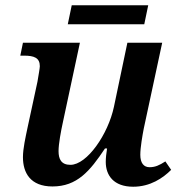

<svg xmlns="http://www.w3.org/2000/svg" viewBox="-20 -698 685 728"><path d="M237 -606H527L542 -678H252ZM485 10C550 10 598 -23 629 -54L607 -86C584 -71 568 -64 547 -64C525 -64 512 -80 512 -111C512 -139 520 -184 525 -210L595 -536H463L412 -293C390 -189 310 -73 247 -73C212 -73 202 -95 202 -125C202 -152 211 -201 219 -237L283 -536H67L57 -487H71C109 -487 131 -479 131 -447C131 -440 126 -412 122 -388L84 -212C77 -178 67 -135 67 -102C67 -43 95 9 179 9C272 9 321 -49 378 -135H386C383 -118 381 -98 381 -84C381 -33 411 10 485 10Z"/></svg>

Font: Noto Serif SemiBold
Style: Italic
Weight: 600
Italic angle: -12°
Designer: Monotype Design Team
Foundry: Monotype Imaging Inc.
Version: Version 2.014